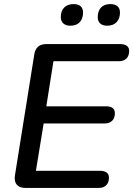

<svg xmlns="http://www.w3.org/2000/svg" viewBox="-20 -921 653 941"><path d="M105 0Q76 0 62.5 -15.5Q49 -31 53 -60L148 -654Q152 -680 167 -692.5Q182 -705 207 -705H569Q590 -705 601.5 -696.5Q613 -688 613 -672Q613 -647 599.5 -634Q586 -621 564 -621H242L207 -400H500Q521 -400 532 -391.5Q543 -383 543 -366Q543 -342 529.5 -329Q516 -316 494 -316H194L156 -84H470Q491 -84 502.5 -75.5Q514 -67 514 -50Q514 -26 500.5 -13Q487 0 465 0ZM505 -795Q483 -795 471 -806Q459 -817 459 -837Q459 -867 475 -884Q491 -901 521 -901Q543 -901 555.5 -890.5Q568 -880 568 -860Q568 -830 551.5 -812.5Q535 -795 505 -795ZM324 -795Q303 -795 290.5 -806Q278 -817 278 -837Q278 -867 294.5 -884Q311 -901 341 -901Q363 -901 375 -890.5Q387 -880 387 -860Q387 -830 371 -812.5Q355 -795 324 -795Z"/></svg>

Font: Nunito ExtraLight SemiBold
Style: Italic
Weight: 600
Italic angle: -9°
Version: Version 3.602